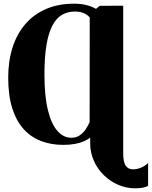

<svg xmlns="http://www.w3.org/2000/svg" viewBox="-20 -774 823 1041"><path d="M712.5 247Q664.5 247 620.8 228Q577 209 542.8 175.5Q508.5 142 488.8 97.8Q469 53.5 469 3V-27.5Q455 -17 434.8 -8Q414.5 1 386.8 6.2Q359 11.5 322.5 11.5Q257 11.5 202.2 -9.5Q147.5 -30.5 107.8 -74.5Q68 -118.5 46.2 -187.8Q24.5 -257 24.5 -354Q24.5 -443 48 -516.5Q71.5 -590 117.2 -643.2Q163 -696.5 229.5 -725.2Q296 -754 382 -754Q417 -754 445.8 -747.2Q474.5 -740.5 500.5 -726L521 -742.5L648 -743V58Q648 103.5 661.2 123.8Q674.5 144 701 144Q722.5 144 744.2 135.2Q766 126.5 783 109.5V234Q772 240 754.8 243.5Q737.5 247 712.5 247ZM367 -27Q392.5 -27 411.2 -39.5Q430 -52 443.8 -71.8Q457.5 -91.5 466 -112.5L466.5 -679.5Q457.5 -690 445.8 -697Q434 -704 419.2 -707.8Q404.5 -711.5 386.5 -711.5Q348 -711.5 317.2 -694.2Q286.5 -677 265 -637.2Q243.5 -597.5 232.2 -531.5Q221 -465.5 221 -368.5Q221 -252.5 239.8 -176.8Q258.5 -101 291.5 -64Q324.5 -27 367 -27Z"/></svg>

Font: Merriweather 96pt Black
Style: Regular
Weight: 900
Version: Version 2.100